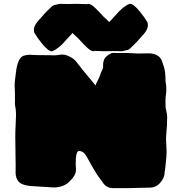

<svg xmlns="http://www.w3.org/2000/svg" viewBox="-20 -945 928 987"><path d="M645 22H560.1Q525.9 22 505.9 -10.3Q498 -22 488.8 -33.7Q474.6 -51.8 447.3 -100.6Q437.5 -119.1 427.2 -137.2Q410.6 -168.9 385.7 -168.9Q369.1 -168.9 369.1 -102.1Q369.1 -87.9 370.6 -73.2Q370.6 -43.5 338.9 -13.7Q308.6 18.6 254.9 18.6Q195.3 14.2 136.7 11.2Q91.3 6.8 75.7 -11.5Q60.1 -29.8 60.1 -59.1L60.5 -94.7Q60.5 -126.5 59.6 -158.2Q58.6 -200.2 58.6 -242.7Q58.6 -273.4 60.5 -304.2Q62 -331.1 62.5 -357.9Q62 -381.8 57.1 -406.2L56.6 -414.6L57.1 -425.3L56.6 -475.1Q55.2 -489.7 55.2 -504.4Q55.2 -526.9 59.1 -549.3L61.5 -569.3Q70.3 -648.9 102.1 -658.7Q118.2 -663.6 133.3 -663.6Q140.1 -663.6 147.5 -662.6Q159.7 -661.6 238.3 -661.1L258.3 -660.6Q272.5 -660.6 285.2 -663.1Q291.5 -664.6 298.3 -664.6Q315.9 -664.6 334.5 -655.8Q359.9 -644 373 -627Q404.3 -585 440.4 -543Q456.1 -524.4 471.7 -505.4L474.1 -515.1Q492.7 -550.3 495.4 -560.3Q498 -570.3 504.2 -582.8Q510.3 -595.2 510.3 -600.1L509.8 -609.9Q509.8 -624.5 514.2 -636.7Q522.5 -657.7 554.7 -672.4Q558.1 -673.3 564 -673.3Q566.9 -673.3 571.3 -672.9Q575.7 -672.4 589.4 -672.4L625.5 -672.9Q645 -671.9 653.3 -671.9Q661.6 -671.9 670.9 -670.9Q680.2 -669.9 689.9 -669.9Q718.3 -669.9 745.1 -670.9Q801.8 -669.4 814.5 -625.5Q816.9 -617.2 820.3 -607.9Q831.1 -582.5 831.1 -525.4Q835 -505.4 835 -486.8Q835 -472.2 832.8 -457Q830.6 -441.9 830.6 -425.8L831.1 -397Q831.1 -389.2 835 -374.5Q838.9 -359.9 839.4 -344.7Q839.4 -298.3 834.5 -252Q833.5 -240.7 833.5 -229.5Q833.5 -213.9 835 -199Q836.4 -184.1 836.4 -169.4Q836.4 -143.1 833 -115.7Q831.1 -100.6 830.1 -85.4Q829.6 -78.1 828.1 -70.8Q825.7 -61 825.7 -51.3Q824.2 -29.3 803 -4.9Q781.7 19.5 750 19.5Q716.3 21 682.6 21Q664.1 21 645 22ZM467.3 -683.6Q462.4 -681.6 459 -681.6Q444.8 -683.1 422.9 -705.1Q409.7 -717.3 382.3 -747.6Q368.2 -759.3 353 -775.4Q323.2 -743.7 321.8 -741.7Q283.7 -695.8 249.5 -682.1L245.6 -681.6Q227.5 -681.6 193.4 -724.1Q173.3 -748.5 156.7 -776.4Q154.3 -785.2 154.3 -792.5Q154.3 -810.5 172.4 -833.5Q212.4 -880.4 239.3 -904.8Q248.5 -916 257.6 -918.5Q266.6 -920.9 287.1 -925.3L326.7 -924.3Q348.1 -925.3 374.5 -925.3L422.4 -923.8Q424.8 -923.8 427.2 -923.3Q432.1 -925.3 435.5 -925.3Q449.7 -923.8 471.7 -901.9Q484.9 -889.6 512.2 -859.4Q526.4 -847.7 541.5 -831.5Q571.3 -863.3 572.8 -865.2Q610.8 -911.1 645 -924.8L648.9 -925.3Q667 -925.3 701.2 -882.8Q721.2 -858.4 737.8 -830.6Q740.2 -821.8 740.2 -814.5Q740.2 -796.4 722.2 -773.4Q682.1 -726.6 655.3 -702.1Q646 -690.9 637 -688.5Q627.9 -686 607.4 -681.6L567.9 -682.6Q546.4 -681.6 520 -681.6L472.2 -683.1Q469.7 -683.1 467.3 -683.6Z"/></svg>

Font: Kaph
Style: Regular
Weight: 400
Designer: GGBotNet
Foundry: f0n7.com
Version: 1.10